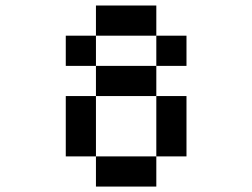

<svg xmlns="http://www.w3.org/2000/svg" viewBox="-20 -687 929 707"><path d="M555.6 -444.4H333.3V-555.6H222.2V-444.4H333.3V-333.3H555.6V-111.1H666.7V-333.3H555.6ZM333.3 -666.7V-555.6H555.6V-444.4H666.7V-555.6H555.6V-666.7ZM333.3 -111.1V0H555.6V-111.1ZM333.3 -111.1V-333.3H222.2V-111.1Z"/></svg>

Font: linjaSipiki
Style: Regular
Weight: 500
Foundry: Made with Bits'n'Picas by Kreative Software
Version: Version 1.3